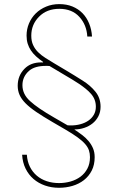

<svg xmlns="http://www.w3.org/2000/svg" viewBox="-20 -757 570 925"><path d="M98.4 -426.1Q128.2 -456.3 177.6 -456.3Q180 -456.3 182.5 -456.3Q185 -456.3 187.5 -456V-458.8Q169 -471.6 154.1 -485.1Q139.2 -498.6 129.1 -513.7Q119 -528.8 113.5 -546.3Q108 -563.9 108 -585.2Q108 -616.5 119.7 -644.2Q131.4 -671.9 152.3 -692.5Q173.3 -713.1 202.2 -725.1Q231.2 -737.2 265.6 -737.2Q300.8 -737.2 329 -725.7Q357.2 -714.1 377.5 -693.4Q397.7 -672.6 409.4 -643.8Q421.2 -615.1 423.3 -581H400.6Q397.4 -637.1 362.6 -675.4Q327.4 -714.5 265.6 -714.5Q205.3 -714.5 168 -676.5Q130.7 -638.8 130.7 -585.2Q130.7 -558.9 139.6 -539.8Q148.4 -520.6 163.7 -505.5Q179 -490.4 199 -477.8Q219.1 -465.2 241.5 -451.7L301.1 -416.2Q320.7 -404.5 339.7 -392.8Q358.7 -381 377.8 -369Q415.5 -345.5 440 -315Q464.5 -284.8 464.5 -242.9Q464.5 -217.3 454 -196.9Q443.5 -176.5 426 -162.5Q408.4 -148.4 386 -141Q363.6 -133.5 339.5 -133.5V-132.1Q358 -120 375.4 -106.9Q392.8 -93.8 406.2 -77.9Q419.7 -62.1 427.9 -43.1Q436.1 -24.1 436.1 0Q436.1 36.9 422.1 64.6Q408 92.3 384.2 110.8Q360.4 129.3 329.4 138.5Q298.3 147.7 264.2 147.7Q228 147.7 196.6 136.7Q165.1 125.7 141.5 105.3Q117.9 84.9 103.3 55.4Q88.8 25.9 86.6 -11.4H109.4Q111.5 21.3 124.1 46.5Q136.7 71.7 157.3 89.3Q177.9 106.9 205.3 115.9Q232.6 125 264.2 125Q293 125 320 117.4Q346.9 109.7 367.7 94.3Q388.5 78.8 400.9 55.4Q413.4 32 413.4 0Q413.4 -17.8 408.4 -32.8Q403.4 -47.9 390.1 -63.2Q376.8 -78.5 353.7 -95.3Q330.6 -112.2 294 -133.5L233 -169Q187.1 -195.7 155.2 -217.3Q123.2 -239 103.3 -259.1Q83.5 -279.1 74.4 -299.5Q65.3 -320 65.3 -343.8Q65.3 -392.8 98.4 -426.1ZM125 -269.9Q143.5 -252.8 172.1 -233.3Q200.6 -213.8 241.5 -190.3L305.4 -153.4Q309.3 -153.1 313.6 -152.9Q317.8 -152.7 321.7 -152.7Q345.9 -152.7 367.5 -158.6Q389.2 -164.4 405.7 -175.8Q422.2 -187.1 432 -204Q441.8 -220.9 441.8 -242.9Q441.8 -278.1 419 -304.3Q407.7 -317.5 392.9 -329.4Q378.2 -341.3 361.7 -352.5Q345.2 -363.6 327.6 -374.1Q310 -384.6 292.6 -394.9L218.8 -438.9Q214.1 -439.3 209.9 -439.5Q205.6 -439.6 201.3 -439.6Q147 -439.6 120 -415.8Q88.1 -387.8 88.1 -346.6Q88.1 -302.9 125 -269.9Z"/></svg>

Font: Inter P Thin
Style: Regular
Weight: 100
Designer: Rasmus Andersson
Foundry: rsms
Version: Version 3.018;git-588b23468